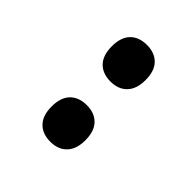

<svg xmlns="http://www.w3.org/2000/svg" viewBox="7 -992 564 564"><g transform="rotate(-45 289.0 -710.0)"><path d="M425 -640Q388 -640 368.5 -658.8Q349 -677.5 349 -710Q349 -743 368.5 -761.8Q388 -780.5 425 -780.5Q462.5 -780.5 481.8 -761.8Q501 -743 501 -710Q501 -677.5 481.8 -658.8Q462.5 -640 425 -640ZM175 -640Q138 -640 118.5 -658.8Q99 -677.5 99 -710Q99 -743 118.5 -761.8Q138 -780.5 175 -780.5Q212.5 -780.5 231.8 -761.8Q251 -743 251 -710Q251 -677.5 231.8 -658.8Q212.5 -640 175 -640Z"/></g></svg>

Font: Encode Sans SemiExpanded SemiBold
Style: Regular
Weight: 600
Width: 6
Designer: Multiple Designers
Foundry: Impallari Type
Version: Version 3.002